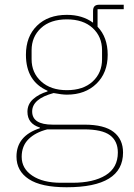

<svg xmlns="http://www.w3.org/2000/svg" viewBox="-20 -581 567 813"><path d="M262.2 211.9Q154.3 211.9 102.1 177.5Q49.8 143.1 49.8 82Q49.8 -5.9 148.9 -38.1V-41Q96.2 -57.1 96.2 -107.9Q96.2 -139.6 120.1 -161.1Q144 -182.6 181.2 -193.8V-196.8Q89.8 -236.8 89.8 -349.1Q89.8 -426.3 136.7 -472.2Q183.6 -518.1 263.2 -518.1Q328.6 -518.1 374 -484.9V-534.2Q374 -548.3 380.4 -554.7Q386.7 -561 400.9 -561H503.9V-542H393.1V-467.8Q436 -423.3 436 -349.1Q436 -272.9 388.4 -226.6Q340.8 -180.2 263.2 -180.2Q242.2 -180.2 207 -187Q116.2 -162.6 116.2 -108.9Q116.2 -53.2 203.1 -53.2H337.9Q421.4 -53.2 461.2 -22.2Q501 8.8 501 64.9Q501 211.9 262.2 211.9ZM263.2 -199.2Q332.5 -199.2 372.3 -235.8Q412.1 -272.5 412.1 -330.1V-368.2Q412.1 -425.8 372.3 -462.4Q332.5 -499 263.2 -499Q193.4 -499 153.6 -462.2Q113.8 -425.3 113.8 -368.2V-330.1Q113.8 -272.9 154.3 -236.1Q194.8 -199.2 263.2 -199.2ZM237.8 192.9H287.1Q375.5 192.9 427.2 161.1Q479 129.4 479 64.9Q479 16.6 445.8 -8.3Q412.6 -33.2 335 -33.2H180.2Q129.9 -20.5 100.8 8.3Q71.8 37.1 71.8 83Q71.8 132.8 116.7 162.8Q161.6 192.9 237.8 192.9Z"/></svg>

Font: Anuphan Thin
Style: Regular
Weight: 250
Designer: Mike Abbink, Paul van der Laan, Pieter van Rosmalen, Mint Tantisuwanna
Foundry: Bold Monday; Cadson Demak
Version: Version 3.002;hotconv 1.0.109;makeotfexe 2.5.65596